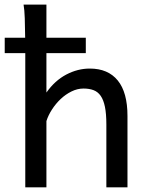

<svg xmlns="http://www.w3.org/2000/svg" viewBox="-30 -801 631 821"><path d="M-9.8 -639.6H77.6Q77.1 -687 75.9 -723.1Q74.7 -759.3 70.8 -781.2H168.5V-639.6H336.9V-573.7H168.5V-405.3Q204.6 -456.5 253.4 -482.2Q302.2 -507.8 354 -507.8Q432.1 -507.8 473.6 -456.8Q515.1 -405.8 515.1 -305.2V0H424.8V-268.6Q424.8 -314.5 418.7 -344.2Q412.6 -374 400.4 -391.4Q388.2 -408.7 369.9 -415.5Q351.6 -422.4 327.1 -422.4Q300.8 -422.4 275.6 -409.9Q250.5 -397.5 229.5 -377.7Q208.5 -357.9 192.4 -333Q176.3 -308.1 168.5 -283.2V0H78.1V-573.7H-9.8Z"/></svg>

Font: Andika Eur
Style: Regular
Weight: 400
Designer: Victor Gaultney, Annie Olsen, Julie Remington, Don Collingsworth, Eric Hays, Becca Hirsbrunner
Foundry: SIL International
Version: Version 5.000